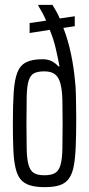

<svg xmlns="http://www.w3.org/2000/svg" viewBox="-20 -763 366 791"><path d="M164 8Q128 8 103.5 0.5Q79 -7 65 -24Q51 -41 44 -71Q37 -101 35 -146Q33 -191 33 -254Q33 -332 36.5 -383.5Q40 -435 51.5 -464.5Q63 -494 88 -506.5Q113 -519 155 -519Q177 -519 193 -511Q209 -503 221 -489L225 -490Q218 -528 209 -566Q200 -604 185 -640L102 -627V-668L170 -678Q163 -695 155 -709.5Q147 -724 138 -739V-743H196Q204 -730 212 -716Q220 -702 226 -687L288 -696V-655L241 -648Q260 -600 272 -543Q284 -486 289 -430Q292 -404 292.5 -378Q293 -352 293.5 -326Q294 -300 294 -273Q294 -207 292 -159.5Q290 -112 284 -79.5Q278 -47 264 -27.5Q250 -8 226 0Q202 8 164 8ZM163 -41Q191 -41 206.5 -50Q222 -59 229 -82.5Q236 -106 237 -147.5Q238 -189 238 -254Q238 -311 237 -351.5Q236 -392 229 -418.5Q222 -445 206.5 -457Q191 -469 163 -469Q135 -469 120 -461Q105 -453 98 -430.5Q91 -408 90 -365.5Q89 -323 89 -254Q89 -189 90 -147.5Q91 -106 98 -82.5Q105 -59 120 -50Q135 -41 163 -41Z"/></svg>

Font: Saira UltraCondensed
Style: Regular
Weight: 400
Width: 1
Designer: Hector Gatti with collaboration of the Omnibus-Type team
Foundry: Omnibus-Type
Version: Version 1.101